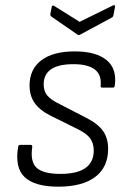

<svg xmlns="http://www.w3.org/2000/svg" viewBox="-20 -689 484 721"><path d="M199 12Q111 12 73 -23.5Q35 -59 48 -137Q49 -145 56 -145H95Q102 -145 101 -136Q93 -81 118 -58.5Q143 -36 207 -36Q332 -36 332 -124Q332 -151 318.5 -169.5Q305 -188 272 -204L169 -255Q128 -276 109.5 -303Q91 -330 91 -368Q91 -429 135 -462.5Q179 -496 261 -496Q340 -496 380 -463.5Q420 -431 411 -367Q410 -360 404 -360H364Q357 -360 358 -367Q362 -408 336 -428Q310 -448 256 -448Q144 -448 144 -372Q144 -347 157.5 -330.5Q171 -314 204 -298L305 -246Q348 -224 367 -197Q386 -170 386 -130Q386 -61 337.5 -24.5Q289 12 199 12ZM403 -668Q407 -670 410 -669Q413 -668 412 -664L406 -632Q405 -625 398 -622L281 -559Q276 -556 271 -559L174 -626Q168 -630 169 -636L174 -662Q175 -671 183 -667L279 -607Z"/></svg>

Font: Sofia Sans Light
Style: Italic
Weight: 300
Italic angle: -9°
Version: Version 4.100-B